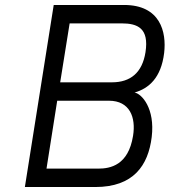

<svg xmlns="http://www.w3.org/2000/svg" viewBox="-20 -752 682 772"><path d="M222 -421 260 -658H469C533 -658 580 -639 565 -542C552 -460 505 -421 430 -421ZM167 -74 210 -347H418C502 -347 527 -280 515 -206C496 -87 423 -74 375 -74ZM80 0H363C517 0 576 -87 590 -201C604 -316 550 -375 521 -380C578 -396 628 -439 640 -539C650 -623 625 -732 479 -732H196Z"/></svg>

Font: Exo
Style: Regular Italic
Weight: 400
Designer: Natanael Gama
Version: Version 1.00